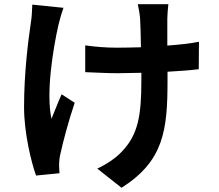

<svg xmlns="http://www.w3.org/2000/svg" viewBox="-20 -815 1040 910"><path d="M281 -778 133 -793C132 -768 131 -734 126 -706C114 -625 94 -471 94 -307C94 -183 129 -43 151 17L262 6C261 -8 260 -25 260 -35C260 -47 262 -69 266 -84C278 -141 305 -242 334 -328L272 -368C255 -331 237 -282 224 -252C197 -376 232 -586 257 -697C262 -718 272 -754 281 -778ZM384 -600V-473C433 -471 495 -468 538 -468L650 -470V-434C650 -265 634 -176 557 -96C529 -65 479 -33 441 -16L556 75C756 -52 774 -197 774 -433V-475C830 -478 882 -482 922 -487L923 -617C882 -609 829 -603 773 -599V-727C774 -749 775 -773 778 -795H633C637 -779 642 -751 644 -726C646 -699 647 -647 648 -591C610 -590 571 -589 535 -589C482 -589 433 -593 384 -600Z"/></svg>

Font: Noto Sans Mono CJK TC
Style: Bold
Weight: 700
Designer: Ryoko NISHIZUKA 西塚涼子 (kana, bopomofo & ideographs); Paul D. Hunt (Latin, Greek & Cyrillic); Sandoll Communications 산돌커뮤니
Foundry: Adobe
Version: Version 2.004;hotconv 1.0.118;makeotfexe 2.5.65603